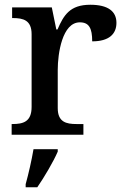

<svg xmlns="http://www.w3.org/2000/svg" viewBox="-20 -567 525 808"><path d="M29 0H331V-45H302C259 -45 223 -53 223 -112V-273C223 -342 242 -473 316 -473C355 -473 368 -448 368 -393C439 -393 470 -424 470 -471C470 -519 435 -547 360 -547C274 -547 248 -503 222 -443H217L198 -536H31V-491H34C78 -491 113 -482 113 -423V-117C113 -54 77 -45 32 -45H29ZM88 208V221H137C166 179 205 113 223 71V61H121C113 108 100 165 88 208Z"/></svg>

Font: Noto Serif Yezidi Medium
Style: Regular
Weight: 500
Designer: Dalton Maag Ltd
Foundry: Dalton Maag Ltd
Version: Version 1.001